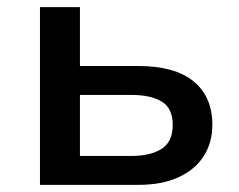

<svg xmlns="http://www.w3.org/2000/svg" viewBox="-20 -518 671 538"><path d="M92 0V-498H204V-333H368Q470 -333 522.5 -290Q575 -247 575 -168Q575 -118 550.5 -80Q526 -42 479.5 -21Q433 0 368 0ZM204 -81H348Q402 -81 433 -101Q464 -121 464 -168Q464 -215 433 -233.5Q402 -252 348 -252H204Z"/></svg>

Font: Nunito Sans 7pt SemiBold
Style: Regular
Weight: 600
Designer: Vernon Adams
Foundry: Vernon Adams
Version: Version 3.101;gftools[0.9.27]